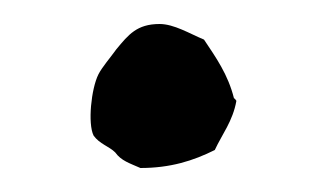

<svg xmlns="http://www.w3.org/2000/svg" viewBox="-20 -405 262 160"><path d="M175 -323C170 -343 160 -357 150 -372C138 -377 125 -385 113 -385C94 -385 87 -376 77 -364C72 -357 65 -349 62 -343C56 -331 53 -302 58 -292C63 -285 71 -283 76 -278C81 -271 88 -269 97 -265C122 -265 141 -271 159 -280C165 -293 174 -304 177 -321C176 -322 176 -323 175 -323Z"/></svg>

Font: FuturaRener
Style: Light
Weight: 300
Designer: BSozoo
Foundry: BSozoo
Version: Version 1.0